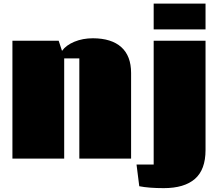

<svg xmlns="http://www.w3.org/2000/svg" viewBox="-20 -854 1171 1034"><path d="M46.9 0ZM1086.9 -834.5V-695.8H807.6V-834.5ZM1086.9 -45.9Q1086.9 59.6 1029.8 109.4Q972.7 159.2 861.8 159.2Q781.7 159.2 730 148.9L715.3 32.2H807.6V-634.8H1086.9ZM480.5 -647.9Q580.6 -647.5 633.3 -600.1Q686 -552.7 686 -460.9V0H407.2V-539.6H325.7V0H46.9V-634.8H295.9L314 -580.1Q335.9 -610.8 380.9 -629.4Q425.8 -647.9 480.5 -647.9Z"/></svg>

Font: Coda ExtraBold
Style: Regular
Weight: 800
Version: Version 2.001; ttfautohint (v0.8) -r 50 -G 200 -x